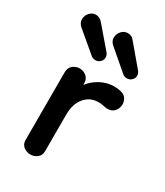

<svg xmlns="http://www.w3.org/2000/svg" viewBox="-127 -512 499 580"><g transform="rotate(30 122.5 -222.5)"><path d="M108 -148V-21Q108 -6 97.5 2Q87 10 74 10Q61 10 50.5 2Q40 -6 40 -21V-256Q40 -273 50.5 -281.5Q61 -290 74 -290Q87 -290 97.5 -281.5Q108 -273 108 -256V-252Q122 -271 144.5 -283Q167 -295 192 -295Q204 -295 216 -292Q228 -289 234 -280Q240 -271 240 -260Q240 -247 231.5 -236.5Q223 -226 207 -226Q200 -226 192.5 -228Q185 -230 174 -230Q145 -230 126.5 -208Q108 -186 108 -148ZM118 -374Q125 -367 125 -357Q125 -348 118 -341.5Q111 -335 102 -335Q93 -335 87 -340L17 -399Q5 -409 5 -422Q5 -435 14 -445Q23 -455 35 -455Q48 -455 58 -444ZM228 -374Q235 -367 235 -357Q235 -348 228 -341.5Q221 -335 212 -335Q203 -335 197 -340L128 -399Q116 -409 116 -422Q116 -435 125 -445Q134 -455 146 -455Q161 -455 169 -444Z"/></g></svg>

Font: Dongle
Style: Regular
Weight: 400
Designer: Yanghee Ryu
Foundry: Yanghee Ryu
Version: Version 2.000